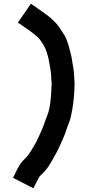

<svg xmlns="http://www.w3.org/2000/svg" viewBox="-20 -790 469 1030"><path d="M159 220 191 158 208 141C225.2 123.8 238.5 106.9 253 82C268.8 52 284.6 29.7 299 -4C314.8 -40.2 321.1 -49.5 335 -90C343.4 -118.4 350.7 -129.3 359 -159C371.8 -215.1 380 -276.8 380 -344C378.6 -366.7 377.4 -394.1 375 -416C368.7 -447.5 366 -482.1 357 -511C349.7 -542.8 340.1 -575 327 -599C307.4 -628.3 291.4 -658.4 265 -681C248.4 -697.6 226 -714.7 206 -728L146 -770L76 -669L135 -628C152.2 -616.6 168.9 -602.2 184 -589C193.7 -579.3 201.8 -567.1 210 -554C227.3 -528 237.8 -492.9 244 -456C248 -427.8 255 -402.3 255 -372C255.7 -360.7 256.3 -350 257 -340C257 -332 256.7 -323.3 256 -314C253 -263 249.7 -211.4 234 -172C228.3 -161.5 212.7 -108.9 205 -95C196.7 -76 179.3 -35.8 168 -17C154.3 5.4 137.9 37.1 121 54L106 69C80.5 94.5 66.8 130.9 50 164Z"/></svg>

Font: Tape
Style: Regular
Weight: 500
Foundry: Cannot Into Space Fonts
Version: Version 0.97